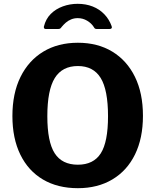

<svg xmlns="http://www.w3.org/2000/svg" viewBox="-20 -976 814 1006"><path d="M388 10Q282 10 205 -35.5Q128 -81 86.5 -166Q45 -251 45 -368Q45 -487 87.5 -573Q130 -659 207 -705.5Q284 -752 388 -752Q492 -752 568.5 -705.5Q645 -659 687 -573.5Q729 -488 729 -369Q729 -252 687.5 -167Q646 -82 569 -36Q492 10 388 10ZM388 -113Q470 -113 508 -172.5Q546 -232 546 -367Q546 -505 507.5 -567.5Q469 -630 388 -630Q306 -630 267 -567Q228 -504 228 -367Q228 -233 266.5 -173Q305 -113 388 -113ZM553 -824H488Q483 -824 479 -825.5Q475 -827 471 -835Q459 -854 436.5 -867.5Q414 -881 387 -881Q369 -881 353 -874.5Q337 -868 325 -857.5Q313 -847 304 -836Q299 -829 295.5 -826.5Q292 -824 284 -824H219Q213 -824 211 -828.5Q209 -833 210 -837Q220 -877 246 -903Q272 -929 309 -942.5Q346 -956 387 -956Q430 -956 465.5 -942Q501 -928 526.5 -901.5Q552 -875 565 -839Q570 -824 553 -824Z"/></svg>

Font: Libre Franklin Thin
Style: Bold
Weight: 700
Version: Version 3.000